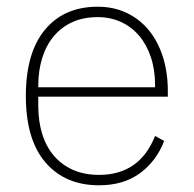

<svg xmlns="http://www.w3.org/2000/svg" viewBox="-20 -540 577 572"><path d="M275 12Q174 12 115.5 -56Q57 -124 57 -254Q57 -383 114 -451.5Q171 -520 271 -520Q318 -520 356.5 -502Q395 -484 422.5 -451Q450 -418 465 -371.5Q480 -325 480 -268V-252H94V-225Q94 -178 106 -140Q118 -102 141.5 -75Q165 -48 198.5 -33.5Q232 -19 275 -19Q396 -19 442 -135L469 -120Q446 -60 397 -24Q348 12 275 12ZM271 -489Q229 -489 196.5 -474.5Q164 -460 141 -433Q118 -406 106 -368Q94 -330 94 -284V-280H442V-286Q442 -332 429.5 -369.5Q417 -407 394.5 -433.5Q372 -460 340.5 -474.5Q309 -489 271 -489Z"/></svg>

Font: IBM Plex Sans Arabic ExtraLight
Style: Regular
Weight: 200
Designer: Mike Abbink, Paul van der Laan, Pieter van Rosmalen, Wael Morcos, Khajak Apelian
Foundry: Bold Monday
Version: Version 1.1